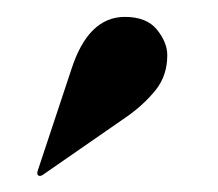

<svg xmlns="http://www.w3.org/2000/svg" viewBox="-20 -698 264 233"><path d="M66.5 -613.5Q87 -677.5 131.5 -677.5Q158 -677.5 170.5 -662Q183 -646.5 183 -631Q183 -606 168.5 -588.2Q154 -570.5 134 -556.5L31.5 -485.5Q28 -483.5 26 -485.5Q24.5 -487 26 -491.5Z"/></svg>

Font: Fraunces 144pt
Style: Bold
Weight: 700
Version: Version 1.000;[b76b70a41]